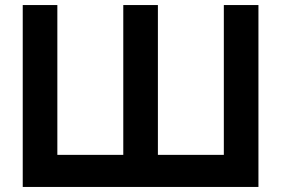

<svg xmlns="http://www.w3.org/2000/svg" viewBox="-20 -740 1113 760"><path d="M70 0H1003V-720H866V-127H605V-720H468V-127H207V-720H70Z"/></svg>

Font: Vela Sans ExtBd
Style: Regular
Weight: 800
Designer: Principal design: Mikhail Sharanda - project Manrope.
Design modification: Ravid Balaliev
Foundry: Mikhail Sharanda
Version: Version 1.001